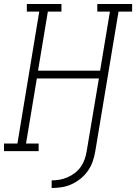

<svg xmlns="http://www.w3.org/2000/svg" viewBox="-35 -755 680 959"><path d="M223 184V146Q243 146 263 142.5Q283 139 302.5 130.5Q322 122 339.5 108.5Q357 95 369 77.5Q381 60 388 40Q395 20 398 0L459 -363H149L95 -38H158V0H-15V-38H52L161 -697H99V-735H272V-697H204L155 -402H465L514 -697H451V-735H625V-697H557L441 0Q437 25 428.5 50Q420 75 405 97Q390 119 368.5 136.5Q347 154 323 165Q299 176 273.5 180Q248 184 223 184Z"/></svg>

Font: Iosevka Slab XLtExObl
Style: Regular
Weight: 200
Width: 7
Italic angle: -9°
Monospace: yes
Designer: Belleve Invis
Foundry: Belleve Invis
Version: Version 11.1.1; ttfautohint (v1.8.3)